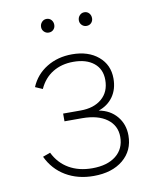

<svg xmlns="http://www.w3.org/2000/svg" viewBox="-80 -756 679 831"><g transform="rotate(-10 259.0 -340.5)"><path d="M265 12Q195.5 12 142.8 -19.2Q90 -50.5 63 -108L96 -120Q119.5 -72 162.8 -47Q206 -22 265 -22Q331 -22 369 -52.2Q407 -82.5 407 -135Q407 -184.5 367.5 -213.8Q328 -243 258 -243H181V-277H258Q316.5 -277 351.2 -306.8Q386 -336.5 386 -389Q386 -436.5 353 -463.2Q320 -490 263 -490Q211.5 -490 172.8 -466.5Q134 -443 113 -397L81 -411Q103 -463.5 151.5 -493.2Q200 -523 263 -523Q334.5 -523 378.2 -486Q422 -449 422 -389Q422 -342 398.8 -309.2Q375.5 -276.5 335 -263Q384.5 -254 413.8 -219Q443 -184 443 -135Q443 -68.5 394.5 -28.2Q346 12 265 12ZM347 -633Q335 -633 326.5 -641.5Q318 -650 318 -662Q318 -675 326.5 -684Q335 -693 347 -693Q360 -693 368 -684Q376 -675 376 -662Q376 -650 368 -641.5Q360 -633 347 -633ZM181 -633Q169 -633 160.5 -641.5Q152 -650 152 -662Q152 -675 160.5 -684Q169 -693 181 -693Q194 -693 202 -684Q210 -675 210 -662Q210 -650 202 -641.5Q194 -633 181 -633Z"/></g></svg>

Font: Overpass Thin
Style: Regular
Weight: 250
Designer: Delve Withrington, Dave Bailey, Thomas Jockin
Foundry: Delve Fonts LLC
Version: Version 4.000